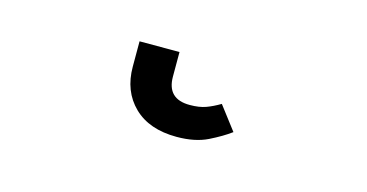

<svg xmlns="http://www.w3.org/2000/svg" viewBox="-34 -62 683 357"><g transform="rotate(15 307.5 116.0)"><path d="M314.4 193.3Q261.5 193.3 231.8 164.4Q202.1 135.4 202.1 88.2V39.5H279V86.7Q279 129.7 322.6 129.7Q341 129.7 353.6 125.1Q366.2 120.5 380 112.3L414.4 157.4Q398.5 169.2 374.1 181.3Q349.7 193.3 314.4 193.3Z"/></g></svg>

Font: FiraCode Nerd Font
Style: Regular
Weight: 400
Designer: Carrois Corporate, Edenspiekermann AG, Nikita Prokopov
Foundry: Carrois Corporate, Edenspiekermann AG, Nikita Prokopov
Version: Version 6.002;Nerd Fonts 2.2.2